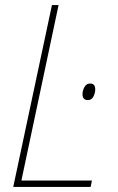

<svg xmlns="http://www.w3.org/2000/svg" viewBox="-20 -734 462 754"><path d="M32 0 184 -714H210L64 -25H341L336 0ZM325 -341Q304 -341 304 -364Q304 -378 311.5 -392Q319 -406 334 -406Q354 -406 354 -383Q354 -369 347 -355Q340 -341 325 -341Z"/></svg>

Font: Noto Sans SemiCondensed Thin
Style: Italic
Weight: 100
Width: 4
Italic angle: -12°
Designer: Monotype Design Team
Foundry: Monotype Imaging Inc.
Version: Version 2.013; ttfautohint (v1.8.4.7-5d5b)